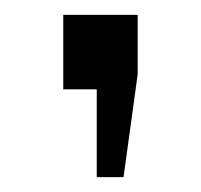

<svg xmlns="http://www.w3.org/2000/svg" viewBox="-20 -120 270 258"><path d="M65 0H110V118H146L165 -20V-100H65Z"/></svg>

Font: Telex Regular
Style: Regular
Weight: 400
Designer: Andres Torresi
Foundry: Andres Torresi
Version: Version 1.001